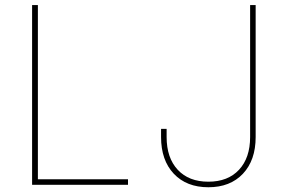

<svg xmlns="http://www.w3.org/2000/svg" viewBox="-20 -748 1149 777"><path d="M109.9 0V-727.5H133.3V-22.5H498V0ZM823.2 9.8Q734.9 9.8 683.3 -44.9Q631.8 -99.6 631.8 -193.4V-226.6H654.3V-193.4Q654.3 -109.4 699.2 -61Q744.1 -12.7 823.2 -12.7Q902.3 -12.7 947.3 -61Q992.2 -109.4 992.2 -193.4V-727.5H1014.6V-193.4Q1014.6 -99.6 963.1 -44.9Q911.6 9.8 823.2 9.8Z"/></svg>

Font: Inter 16pt Thin
Style: Regular
Weight: 250
Version: Version 4.001;git-66647c0bb